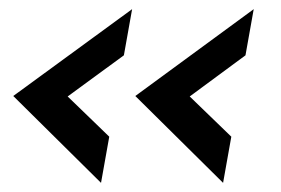

<svg xmlns="http://www.w3.org/2000/svg" viewBox="-20 -486 614 420"><path d="M219 -187 201 -86 9 -276 269 -466 251 -365 128 -275ZM486 -187 468 -86 276 -276 535 -466 517 -365 395 -275Z"/></svg>

Font: Open Sauce One SemiBold Italic
Style: Regular
Weight: 600
Italic angle: -10°
Designer: Alfredo Marco Pradil
Foundry: Creative Sauce Fz LLC
Version: Version 1.477